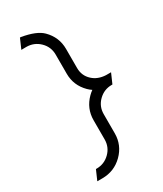

<svg xmlns="http://www.w3.org/2000/svg" viewBox="-259 -1005 1081 1270"><g transform="rotate(-30 281.0 -369.5)"><path d="M347.7 -192.9V-46.9Q347.7 43 283.2 106.9Q218.8 170.4 127.4 170.4H88.9L121.6 95.7H127.4Q185.5 95.7 227.5 54.7Q269.5 13.7 269.5 -45.4V-189.9V-191.4Q269.5 -280.8 334 -345.2Q347.7 -358.9 362.8 -369.6Q347.2 -379.9 334 -393.1Q269.5 -457.5 269.5 -546.9V-547.9V-692.9Q269.5 -752 227.5 -793Q186 -833.5 127.4 -834L88.4 -833.5L121.1 -908.7Q124.5 -909.2 127.4 -908.7Q238.3 -890.1 283.2 -845.2Q347.7 -780.8 347.7 -691.4V-545.4Q347.7 -486.3 389.6 -447.8Q428.7 -411.6 489.7 -408.7Q499.5 -408.7 508.8 -408.7Q518.6 -408.7 528.3 -408.7L495.6 -334H489.7Q431.6 -334 389.6 -293Q347.7 -252 347.7 -192.9Z"/></g></svg>

Font: NovaMono
Style: Regular
Weight: 400
Monospace: yes
Version: Version 1.2